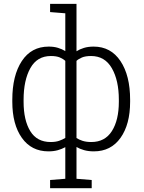

<svg xmlns="http://www.w3.org/2000/svg" viewBox="-20 -782 753 1005"><path d="M242.2 203.1V160.2L321.8 153.8V-11.7Q304.2 -2 282.5 4.2Q260.7 10.3 233.9 10.3Q144.5 10.3 94.5 -60.3Q44.4 -130.9 44.4 -249.5V-259.8Q44.4 -386.7 94.2 -462.4Q144 -538.1 234.9 -538.1Q262.2 -538.1 283.7 -531.5Q305.2 -524.9 321.8 -514.6V-712.4L242.2 -718.8V-761.7H380.4V-513.7Q397 -524.4 419.2 -531.2Q441.4 -538.1 470.2 -538.1Q560.1 -538.1 610.6 -462.4Q661.1 -386.7 661.1 -259.8V-249.5Q661.1 -130.9 610.8 -60.3Q560.5 10.3 471.2 10.3Q442.9 10.3 420.2 3.9Q397.5 -2.4 380.4 -12.7V153.8L460 160.2V203.1ZM245.1 -38.6Q271 -38.6 289.3 -44.9Q307.6 -51.3 321.8 -60.1V-463.4Q311 -473.6 293.2 -481.2Q275.4 -488.8 246.1 -488.8Q174.3 -488.8 138.9 -425.3Q103.5 -361.8 103.5 -259.8V-249.5Q103.5 -152.8 138.4 -95.7Q173.3 -38.6 245.1 -38.6ZM458 -38.6Q529.3 -38.6 565.7 -95.9Q602.1 -153.3 602.1 -249.5V-259.8Q602.1 -361.3 565.4 -425Q528.8 -488.8 457 -488.8Q427.2 -488.8 409.2 -481.2Q391.1 -473.6 380.4 -463.4V-59.6Q392.6 -51.3 411.9 -44.9Q431.2 -38.6 458 -38.6Z"/></svg>

Font: Roboto Slab Light
Style: Regular
Weight: 300
Designer: Google
Version: Version 2.000; ttfautohint (v1.8.1.43-b0c9)